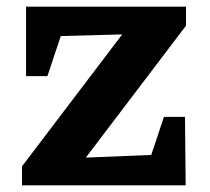

<svg xmlns="http://www.w3.org/2000/svg" viewBox="-20 -555 628 575"><path d="M46 0V-57L346 -452L162 -447L122 -327H58V-535H537V-478L237 -83L433 -91L471 -205H534L536 0Z"/></svg>

Font: Piazzolla SC
Style: Bold
Weight: 700
Designer: Juan Pablo del Peral
Foundry: Huerta Tipografica
Version: Version 1.330